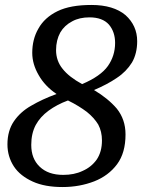

<svg xmlns="http://www.w3.org/2000/svg" viewBox="-20 -744 599 774"><path d="M232 10C185 10 145 3 112 -12C79 -27 53 -47 36 -73C19 -99 10 -129 10 -162C10 -199 19 -230 36 -255C53 -280 76 -301 106 -318C135 -335 169 -351 208 -365C177 -386 153 -411 136 -441C119 -470 110 -500 110 -531C110 -567 118 -600 135 -629C151 -658 177 -682 212 -699C247 -716 292 -724 349 -724C408 -724 454 -710 486 -683C517 -655 533 -620 533 -578C533 -545 526 -516 512 -492C497 -468 477 -447 451 -430C425 -412 394 -396 359 -381C396 -359 427 -334 451 -306C474 -277 486 -243 486 -202C486 -153 475 -113 452 -82C429 -51 398 -28 360 -13C321 2 279 10 232 10ZM235 -39C264 -39 290 -44 313 -55C336 -65 355 -80 370 -101C384 -122 391 -147 391 -178C391 -202 386 -223 376 -242C365 -260 350 -277 330 -293C310 -308 285 -324 254 -339C224 -328 198 -314 176 -298C153 -281 136 -262 124 -240C112 -217 106 -191 106 -160C106 -123 117 -94 140 -72C163 -50 194 -39 235 -39ZM311 -405C361 -426 396 -451 415 -478C434 -505 444 -536 444 -571C444 -600 436 -625 419 -645C402 -664 376 -674 341 -674C314 -674 291 -669 271 -658C250 -647 234 -632 223 -613C212 -593 206 -569 206 -542C206 -513 215 -488 232 -467C249 -445 276 -424 311 -405Z"/></svg>

Font: NameLogos Serif
Style: Italic
Weight: 500
Version: Version 0.1